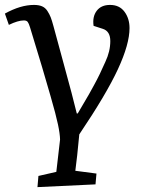

<svg xmlns="http://www.w3.org/2000/svg" viewBox="-35 -541 584 780"><path d="M193.8 157.2 209 25.9Q208.5 2.4 200.4 -35.9Q192.4 -74.2 170.4 -150.4Q148.4 -226.6 135.7 -269.3Q123 -312 86.9 -430.2Q82 -446.3 77.4 -452.1Q72.8 -458 62 -458Q38.1 -458 1 -439.9L-15.1 -485.8Q48.3 -521 103 -521Q122.6 -521 135.7 -515.4Q148.9 -509.8 157.5 -496.6Q166 -483.4 170.9 -470.9Q175.8 -458.5 182.1 -435.1Q194.8 -387.7 218.5 -301.3Q242.2 -214.8 255.6 -164.1Q269 -113.3 276.9 -80.1H280.8Q286.6 -90.3 303 -117.9Q319.3 -145.5 326.7 -158.4Q334 -171.4 346.7 -194.6Q359.4 -217.8 370.4 -240.5Q381.3 -263.2 393.1 -290Q413.1 -332.5 413.1 -374Q413.1 -414.1 382.8 -423.8L345.2 -436Q339.8 -473.1 357.9 -497.1Q376 -521 412.1 -521Q450.2 -521 470.7 -493.4Q491.2 -465.8 491.2 -426.8Q491.2 -361.8 444.1 -260Q397 -158.2 287.1 4.9Q278.3 100.1 271 152.8L356.9 164.1L353 208L117.2 219.2L121.1 173.8Z"/></svg>

Font: Literata Book
Style: Italic
Weight: 400
Italic angle: -3°
Designer: Latin by Veronika Burian and Jose Scaglione. Greek by Irene Vlachou. Cyrillic by Vera Evstafieva
Foundry: TypeTogether
Version: Version 1.003;PS 001.003;hotconv 1.0.88;makeotf.lib2.5.64775